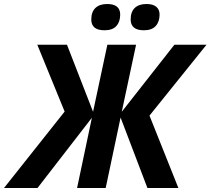

<svg xmlns="http://www.w3.org/2000/svg" viewBox="-81 -937 1049 957"><path d="M241.2 -380.9 105 -713.9H252.9L382.8 -379.9L454.1 -713.9H597.2L525.9 -379.9L788.1 -713.9H948.2L664.1 -360.8L808.1 0H653.8L520 -351.1L445.8 0H303.2L377 -350.1L106 0H-61ZM374 -839.8Q374 -877.9 394.8 -897.5Q415.5 -917 453.1 -917Q518.1 -917 518.1 -864.3Q518.1 -828.6 499 -807.4Q480 -786.1 439.9 -786.1Q374 -786.1 374 -839.8ZM570.3 -839.8Q570.3 -877.9 590.8 -897.5Q611.3 -917 649.4 -917Q681.2 -917 697.8 -903.3Q714.4 -889.6 714.4 -864.3Q714.4 -828.6 695.1 -807.4Q675.8 -786.1 636.2 -786.1Q570.3 -786.1 570.3 -839.8Z"/></svg>

Font: Zoram GWebM
Style: Bold Italic
Weight: 700
Italic angle: -12°
Foundry: Ascender Corporation
Version: Version 1.000